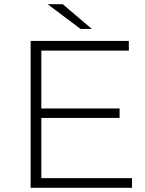

<svg xmlns="http://www.w3.org/2000/svg" viewBox="-20 -895 693 915"><path d="M177 -46H609V0H126V-700H594V-654H177V-378H550V-333H177ZM364 -757 207 -875H279L418 -757Z"/></svg>

Font: Montserrat Z Light
Style: Regular
Weight: 300
Designer: Julieta Ulanovsky
Foundry: Julieta Ulanovsky
Version: Version 8.000